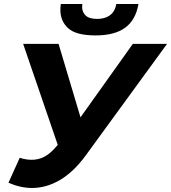

<svg xmlns="http://www.w3.org/2000/svg" viewBox="-20 -918 850 954"><path d="M78 -134Q108 -124 138 -124Q171 -124 200 -139Q229 -154 257 -187L267 -198L95 -700H271L380 -335L640 -700H810L404 -143Q344 -62 277 -23Q210 16 139 16Q82 16 22 -10ZM455 -742Q358 -742 319 -777.5Q280 -813 280 -868.5Q280 -882.5 282 -898H389Q388 -890.5 388 -884Q388 -858 405.5 -841Q423 -824 463 -824Q501 -824 526 -842Q551 -860 558 -898H668Q654 -818 601.5 -780Q549 -742 455 -742Z"/></svg>

Font: Argentum Sans SemiBold
Style: Italic
Weight: 600
Italic angle: -11°
Designer: Julieta Ulanovsky (font), Cristiano Sobral (main changes and remaster)
Foundry: Julieta Ulanovsky (font), Cristiano Sobral (main changes and remaster)
Version: Version 2.007;June 15, 2022;FontCreator 14.0.0.2814 64-bit; 